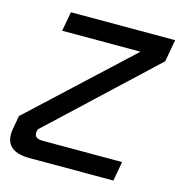

<svg xmlns="http://www.w3.org/2000/svg" viewBox="-105 -793 834 888"><g transform="rotate(15 312.5 -349.5)"><path d="M116 -129Q115 -126 115 -119Q115 -104 125.5 -98Q136 -92 156 -92H534L517 1H116Q4 1 4 -83Q4 -97 7 -113L18 -174L484 -607H109L126 -700H625L606 -594L118 -137Z"/></g></svg>

Font: KoHo SemiBold
Style: Italic
Weight: 600
Italic angle: -10°
Version: Version 1.000; ttfautohint (v1.6)